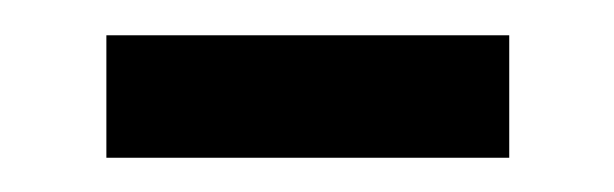

<svg xmlns="http://www.w3.org/2000/svg" viewBox="-20 -307 355 111"><path d="M274.4 -286.6V-215.8H41.5V-286.6Z"/></svg>

Font: Varta SemiBold
Style: Regular
Weight: 600
Designer: Joana Correia, Viktoriya Grabowska, Eben Sorkin
Foundry: Sorkin Type
Version: Version 1.003; ttfautohint (v1.3) -l 8 -r 24 -G 200 -x 12 -H